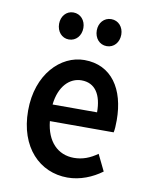

<svg xmlns="http://www.w3.org/2000/svg" viewBox="-81 -760 666 833"><g transform="rotate(10 252.0 -343.0)"><path d="M55 -245C55 -83 151 12 273 12C329 12 382 -10 424 -41L389 -113C357 -90 324 -77 286 -77C215 -77 165 -127 156 -216H437C440 -228 441 -248 441 -270C441 -407 378 -503 258 -503C154 -503 55 -405 55 -245ZM155 -289C164 -371 209 -414 261 -414C321 -414 351 -367 351 -289ZM175 -579C207 -579 229 -605 229 -639C229 -672 207 -698 175 -698C144 -698 122 -672 122 -639C122 -605 144 -579 175 -579ZM342 -579C374 -579 396 -605 396 -639C396 -672 374 -698 342 -698C310 -698 288 -672 288 -639C288 -605 310 -579 342 -579Z"/></g></svg>

Font: Falling Sky
Style: Condensed
Weight: 400
Designer: Paul D. Hunt
Foundry: Adobe Systems Incorporated
Version: Version 1.02